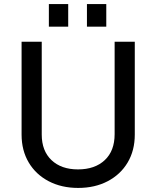

<svg xmlns="http://www.w3.org/2000/svg" viewBox="-20 -911 768 943"><path d="M185 -706V-250Q185 -170 233 -124.5Q281 -79 363 -79Q446 -79 494.5 -124.5Q543 -170 543 -252V-706H642V-250Q642 -172 607 -113Q572 -54 509 -21Q446 12 364 12Q282 12 219 -21Q156 -54 121 -113Q86 -172 86 -250V-706ZM315 -891V-780H220V-891ZM502 -891V-780H407V-891Z"/></svg>

Font: Museo Sans Medium
Style: Regular
Weight: 500
Designer: Jos Buivenga
Foundry: Jos Buivenga & Rosetta Type Foundry (extension, remastering)
Version: Version 3.600;PS 1.000;hotconv 1.0.88;makeotf.lib2.5.647800;